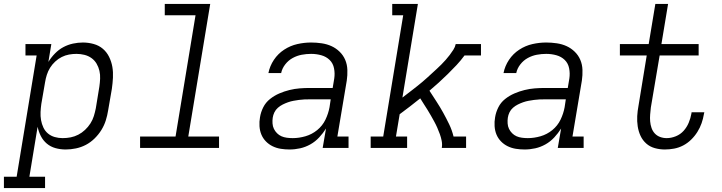

<svg xmlns="http://www.w3.org/2000/svg" viewBox="-67 -755 3687 980"><path d="M-47 205V147H18L120 -472H63V-530H195L180 -439Q194 -462 213.5 -482Q233 -502 256.5 -514.5Q280 -527 305.5 -532.5Q331 -538 356 -538Q384 -538 411 -530.5Q438 -523 458 -506Q478 -489 490 -464.5Q502 -440 506.5 -413.5Q511 -387 509.5 -358.5Q508 -330 504 -302L485 -192Q481 -166 473 -140.5Q465 -115 450.5 -91.5Q436 -68 415.5 -48Q395 -28 371 -15.5Q347 -3 320.5 2.5Q294 8 268 8Q241 8 216 1Q191 -6 172 -22Q153 -38 141.5 -60.5Q130 -83 125 -108L83 147H163V205ZM253 -50Q274 -50 294 -54Q314 -58 332.5 -67.5Q351 -77 367 -92Q383 -107 394.5 -125Q406 -143 412 -162.5Q418 -182 422 -202L440 -312Q443 -332 444 -353Q445 -374 440.5 -393.5Q436 -413 426 -430Q416 -447 400 -458.5Q384 -470 364 -475Q344 -480 323 -480Q304 -480 285 -476.5Q266 -473 248 -464Q230 -455 214.5 -440.5Q199 -426 188.5 -409Q178 -392 172 -373Q166 -354 163 -335L144 -225Q141 -204 140 -183Q139 -162 142.5 -142Q146 -122 154.5 -104Q163 -86 178 -73.5Q193 -61 212.5 -55.5Q232 -50 253 -50Z M648 0V-58H829L931 -677H774V-735H1006L894 -58H1051V0Z M1411 8Q1388 8 1366 4.5Q1344 1 1324.5 -8.5Q1305 -18 1290 -33.5Q1275 -49 1267 -68.5Q1259 -88 1257.5 -111Q1256 -134 1260 -156Q1264 -182 1276.5 -207Q1289 -232 1311 -249.5Q1333 -267 1358.5 -278Q1384 -289 1410.5 -295.5Q1437 -302 1463 -304Q1489 -306 1515 -306H1631L1639 -354Q1643 -380 1638 -406Q1633 -432 1615.5 -449Q1598 -466 1573 -473Q1548 -480 1521 -480Q1497 -480 1473 -475.5Q1449 -471 1427 -459Q1405 -447 1389 -426.5Q1373 -406 1368 -382H1303Q1310 -418 1331 -449.5Q1352 -481 1383.5 -501.5Q1415 -522 1450.5 -530Q1486 -538 1521 -538Q1548 -538 1575 -534Q1602 -530 1625 -519.5Q1648 -509 1666.5 -491Q1685 -473 1695 -449.5Q1705 -426 1706 -398.5Q1707 -371 1703 -344L1655 -58H1712V0H1580L1597 -99Q1582 -75 1562 -53.5Q1542 -32 1517 -18Q1492 -4 1465 2Q1438 8 1411 8ZM1427 -50Q1459 -50 1492 -59.5Q1525 -69 1552 -91Q1579 -113 1594 -144Q1609 -175 1615 -208L1621 -248H1515Q1501 -248 1487 -247.5Q1473 -247 1459 -245Q1445 -243 1431 -240.5Q1417 -238 1403 -233Q1389 -228 1376 -221.5Q1363 -215 1351.5 -205Q1340 -195 1333.5 -181.5Q1327 -168 1325 -154Q1323 -140 1324 -125Q1325 -110 1331 -97.5Q1337 -85 1347 -75Q1357 -65 1369.5 -59.5Q1382 -54 1397 -52Q1412 -50 1427 -50Z M1825 0V-58H1889L1991 -677H1935V-735H2066L1987 -257Q2000 -267 2013 -277Q2026 -287 2039 -297Q2052 -307 2064.5 -317Q2077 -327 2089.5 -337.5Q2102 -348 2114 -359Q2126 -370 2138 -381Q2150 -392 2162 -403Q2174 -414 2185.5 -425.5Q2197 -437 2208 -449.5Q2219 -462 2228.5 -474.5Q2238 -487 2247 -501Q2256 -515 2259 -530H2388V-472H2304Q2285 -446 2263.5 -423Q2242 -400 2219 -377.5Q2196 -355 2172.5 -333.5Q2149 -312 2125 -292Q2143 -264 2161 -236.5Q2179 -209 2195 -180Q2211 -151 2225.5 -121Q2240 -91 2248 -58H2312V0H2188Q2191 -18 2187.5 -36Q2184 -54 2178 -70.5Q2172 -87 2165 -103Q2158 -119 2149.5 -134.5Q2141 -150 2132.5 -165Q2124 -180 2115 -194.5Q2106 -209 2096.5 -223.5Q2087 -238 2078 -253Q2052 -232 2026 -212Q2000 -192 1973 -172L1954 -58H2011V0Z M2611 8Q2588 8 2566 4.5Q2544 1 2524.5 -8.5Q2505 -18 2490 -33.5Q2475 -49 2467 -68.5Q2459 -88 2457.5 -111Q2456 -134 2460 -156Q2464 -182 2476.5 -207Q2489 -232 2511 -249.5Q2533 -267 2558.5 -278Q2584 -289 2610.5 -295.5Q2637 -302 2663 -304Q2689 -306 2715 -306H2831L2839 -354Q2843 -380 2838 -406Q2833 -432 2815.5 -449Q2798 -466 2773 -473Q2748 -480 2721 -480Q2697 -480 2673 -475.5Q2649 -471 2627 -459Q2605 -447 2589 -426.5Q2573 -406 2568 -382H2503Q2510 -418 2531 -449.5Q2552 -481 2583.5 -501.5Q2615 -522 2650.5 -530Q2686 -538 2721 -538Q2748 -538 2775 -534Q2802 -530 2825 -519.5Q2848 -509 2866.5 -491Q2885 -473 2895 -449.5Q2905 -426 2906 -398.5Q2907 -371 2903 -344L2855 -58H2912V0H2780L2797 -99Q2782 -75 2762 -53.5Q2742 -32 2717 -18Q2692 -4 2665 2Q2638 8 2611 8ZM2627 -50Q2659 -50 2692 -59.5Q2725 -69 2752 -91Q2779 -113 2794 -144Q2809 -175 2815 -208L2821 -248H2715Q2701 -248 2687 -247.5Q2673 -247 2659 -245Q2645 -243 2631 -240.5Q2617 -238 2603 -233Q2589 -228 2576 -221.5Q2563 -215 2551.5 -205Q2540 -195 2533.5 -181.5Q2527 -168 2525 -154Q2523 -140 2524 -125Q2525 -110 2531 -97.5Q2537 -85 2547 -75Q2557 -65 2569.5 -59.5Q2582 -54 2597 -52Q2612 -50 2627 -50Z M3326 8Q3300 8 3275 1Q3250 -6 3231.5 -22.5Q3213 -39 3202.5 -61.5Q3192 -84 3188 -110Q3184 -136 3185.5 -162.5Q3187 -189 3192 -215L3234 -472H3097V-530H3244L3278 -735H3343L3309 -530H3499V-472H3300L3255 -206Q3253 -188 3251.5 -170.5Q3250 -153 3251.5 -135.5Q3253 -118 3258.5 -102Q3264 -86 3275 -74Q3286 -62 3302 -56Q3318 -50 3336 -50Q3359 -50 3382.5 -59.5Q3406 -69 3422.5 -87.5Q3439 -106 3448.5 -129Q3458 -152 3462 -175Q3462 -177 3462.5 -178.5Q3463 -180 3463 -182H3528Q3527 -180 3527 -177.5Q3527 -175 3526 -173Q3522 -149 3514 -126Q3506 -103 3492.5 -81.5Q3479 -60 3460.5 -42Q3442 -24 3420 -12.5Q3398 -1 3374 3.5Q3350 8 3326 8Z"/></svg>

Font: Iosevka Curly Slab LtExObl
Style: Regular
Weight: 300
Width: 7
Italic angle: -9°
Monospace: yes
Designer: Belleve Invis
Foundry: Belleve Invis
Version: Version 11.1.0; ttfautohint (v1.8.3)